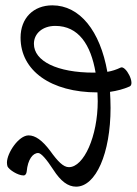

<svg xmlns="http://www.w3.org/2000/svg" viewBox="-20 -686 512 719"><path d="M265 13C339 13 394 -112 394 -282C394 -303 393 -323 392 -342C419 -346 442 -352 465 -362C488 -371 451 -442 432 -433C415 -425 400 -420 382 -417C355 -570 279 -666 176 -666C105 -666 57 -618 57 -545C57 -421 171 -340 345 -340C345 -329 346 -318 346 -307C346 -176 294 -60 238 -60C217 -60 196 -82 168 -121C138 -161 112 -179 87 -179C50 -179 6 -113 6 -77C6 -72 7 -67 8 -63C14 -50 47 -29 68 -29C75 -29 79 -35 80 -44C84 -89 103 -113 123 -113C134 -113 154 -90 180 -50C207 -8 234 13 265 13ZM107 -522C107 -561 140 -589 187 -589C274 -589 320 -519 338 -414C335 -414 333 -414 331 -414C194 -414 107 -457 107 -522Z"/></svg>

Font: Junicode Two Beta SemiCondensed Medium
Style: Italic
Weight: 500
Width: 4
Italic angle: -10°
Version: Version 1.063